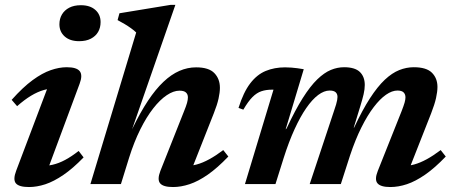

<svg xmlns="http://www.w3.org/2000/svg" viewBox="-20 -742 1834 774"><path d="M45.5 -54.5 181.5 -414 207 -385Q182 -386.5 156.8 -379.2Q131.5 -372 105 -356Q78.5 -340 49 -314L27 -339.5Q72.5 -390.5 111.5 -419Q150.5 -447.5 184.5 -459.2Q218.5 -471 249 -471Q289 -471 301.5 -455Q314 -439 301 -404.5L165 -38.5L140.5 -73.5Q166.5 -72 191.8 -77.8Q217 -83.5 243 -97.5Q269 -111.5 297 -133.5L317 -107.5Q274 -63 235.5 -36.8Q197 -10.5 162.8 0.8Q128.5 12 97 12Q56.5 12 44 -3Q31.5 -18 45.5 -54.5ZM219.5 -644Q219.5 -666.5 229.8 -683.8Q240 -701 259.2 -711Q278.5 -721 306 -721Q343 -721 364.2 -702.2Q385.5 -683.5 385.5 -653Q385.5 -630.5 375.5 -613.2Q365.5 -596 346.2 -586Q327 -576 299 -576Q262 -576 240.8 -595Q219.5 -614 219.5 -644Z M500.5 -106.5 467.5 0H344.5L529 -611Q520.5 -619.5 508.2 -628.2Q496 -637 482.2 -645.2Q468.5 -653.5 454 -661L461.5 -688.5L668.5 -722.5H687L512 -219.5L514 -224Q545.5 -289 576.5 -335.8Q607.5 -382.5 639 -412.2Q670.5 -442 703.2 -456.2Q736 -470.5 770.5 -470.5Q822 -470.5 844.2 -447.2Q866.5 -424 866.5 -388Q866.5 -369.5 861 -344.5Q855.5 -319.5 842 -285.5L744.5 -38.5L726.5 -73.5Q749.5 -72.5 773.2 -79Q797 -85.5 823.2 -99.8Q849.5 -114 880 -137L900.5 -111Q856.5 -65 817.8 -38Q779 -11 744.2 0.5Q709.5 12 677.5 12Q638 12 625.5 -3Q613 -18 626.5 -53L721.5 -292.5Q730.5 -314.5 734 -327.2Q737.5 -340 737.5 -349.5Q737.5 -362 729.5 -369.2Q721.5 -376.5 703.5 -376.5Q679.5 -376.5 652.2 -358.2Q625 -340 597.8 -305.2Q570.5 -270.5 545.5 -220.2Q520.5 -170 500.5 -106.5Z M1621 -38.5 1603 -73.5Q1626 -72.5 1649.8 -79Q1673.5 -85.5 1699.8 -99.8Q1726 -114 1756.5 -137L1777 -111Q1733 -65 1694 -38Q1655 -11 1620.5 0.5Q1586 12 1553.5 12Q1514.5 12 1501.8 -3Q1489 -18 1503 -53L1599 -294Q1607.5 -316 1611 -328.2Q1614.5 -340.5 1614.5 -349.5Q1614.5 -362 1607 -369.5Q1599.5 -377 1582 -377Q1560.5 -377 1536.2 -360.2Q1512 -343.5 1486.8 -310.5Q1461.5 -277.5 1437 -228.5Q1412.5 -179.5 1391 -115L1354 0H1228.5L1327 -296.5Q1332 -311 1335 -321.2Q1338 -331.5 1339.2 -338.5Q1340.5 -345.5 1340.5 -351Q1340.5 -363.5 1333 -370.2Q1325.5 -377 1309 -377Q1286.5 -377 1262.5 -359Q1238.5 -341 1214.5 -306.2Q1190.5 -271.5 1167.5 -221.2Q1144.5 -171 1124 -106.5L1090.5 0H967.5L1082.5 -380.5Q1081 -380.5 1079.2 -380.5Q1077.5 -380.5 1076 -380.5Q1052.5 -380.5 1033.8 -374.2Q1015 -368 997.8 -350.8Q980.5 -333.5 961 -300L941.5 -307Q961.5 -370.5 988.8 -406Q1016 -441.5 1051.2 -456Q1086.5 -470.5 1129 -470.5Q1143 -470.5 1154.8 -469.5Q1166.5 -468.5 1178.5 -467Q1190.5 -465.5 1204.5 -463L1131.5 -220.5L1135.5 -224.5Q1170 -298.5 1200.5 -346.8Q1231 -395 1259 -422Q1287 -449 1313.5 -460Q1340 -471 1367 -471Q1411 -471 1430.8 -451.8Q1450.5 -432.5 1450.5 -399.5Q1450.5 -382.5 1445.8 -362Q1441 -341.5 1432.5 -314L1406 -227.5H1407.5Q1441 -299 1471.5 -346Q1502 -393 1531.2 -420.5Q1560.5 -448 1589.5 -459.5Q1618.5 -471 1648 -471Q1699 -471 1721.2 -448.8Q1743.5 -426.5 1743.5 -391.5Q1743.5 -372.5 1737.8 -346.8Q1732 -321 1718 -285Z"/></svg>

Font: Newsreader SemiBold
Style: Italic
Weight: 600
Italic angle: -17°
Designer: Hugues Gentile
Foundry: Production Type
Version: Version 1.003